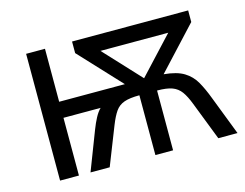

<svg xmlns="http://www.w3.org/2000/svg" viewBox="-79 -659 999 783"><g transform="rotate(-15 420.0 -267.5)"><path d="M769.5 -535.2V-486.3L605.5 -309.6Q660.2 -304.7 690.4 -286.1Q720.7 -267.6 738 -236.8Q755.4 -206.1 771 -164.6L834.5 0H753.4L690.9 -161.1Q677.7 -195.8 663.3 -215.6Q648.9 -235.4 626 -243.9Q603 -252.4 562.5 -252.4V0H487.8V-252.4Q446.8 -252.4 423.3 -244.1Q399.9 -235.8 386 -215.8Q372.1 -195.8 358.4 -161.1L294.9 0H213.9L277.3 -164.6Q287.1 -189.9 298.1 -210.7Q309.1 -231.4 321.8 -243.7H165V0H85.4V-535.2H165V-311.5H442.4L279.3 -486.3V-535.2ZM667.5 -468.3H381.3L524.4 -314.5Z"/></g></svg>

Font: Open Sans
Style: Regular
Weight: 400
Designer: Monotype Design Team
Foundry: Monotype Imaging Inc.
Version: Version 3.000; ttfautohint (v1.8.4)